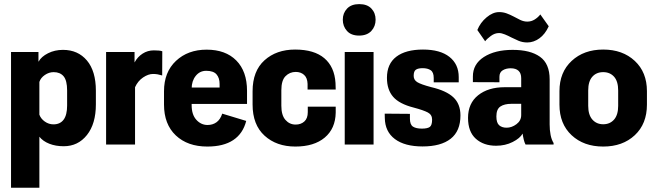

<svg xmlns="http://www.w3.org/2000/svg" viewBox="-20 -697 3156 926"><path d="M33.2 208.5H169.9V-37.6Q187.5 -15.6 218 -3.7Q248.5 8.3 287.1 8.3Q356.4 8.3 399.4 -45.9Q442.4 -100.1 442.4 -193.4V-259.3Q442.4 -354 399.2 -405.3Q356 -456.5 283.7 -456.5Q244.1 -456.5 211.7 -440.2Q179.2 -423.8 166.5 -400.4H165.5V-446.3H33.2ZM169.9 -301.8Q176.3 -321.8 196.3 -335.4Q216.3 -349.1 238.8 -349.1Q270 -349.1 286.9 -328.9Q303.7 -308.6 303.7 -260.7V-188Q303.7 -142.6 286.9 -119.9Q270 -97.2 237.8 -97.2Q215.3 -97.2 196 -110.8Q176.8 -124.5 169.9 -144Z M491.7 0H631.3V-276.4Q645 -306.6 670.2 -323.5Q695.3 -340.3 717.8 -340.3Q730.5 -340.3 740.5 -338.4Q750.5 -336.4 762.2 -333L762.7 -449.7Q756.8 -452.1 746.1 -453.1Q735.4 -454.1 722.2 -454.1Q691.9 -454.1 667.5 -438.2Q643.1 -422.4 629.4 -396.5H628.9V-446.3H491.7Z M771 -192.9Q771 -97.7 827.9 -43.9Q884.8 9.8 980 9.8Q1058.1 9.8 1105 -21.5Q1151.9 -52.7 1167.5 -113.8L1051.8 -148.9Q1042.5 -120.6 1024.2 -107.4Q1005.9 -94.2 981 -94.2Q949.7 -94.2 927 -119.1Q904.3 -144 904.3 -189.9V-269.5Q904.3 -306.2 923.8 -330.8Q943.4 -355.5 974.6 -355.5Q1009.3 -355.5 1024.2 -338.4Q1039.1 -321.3 1039.1 -292V-274.9H845.2V-195.8H1171.4V-258.8Q1171.4 -353 1119.6 -405.3Q1067.9 -457.5 976.6 -457.5Q886.2 -457.5 828.6 -403.3Q771 -349.1 771 -256.8Z M1198.2 -192.9Q1198.2 -95.2 1255.9 -42.7Q1313.5 9.8 1404.3 9.8Q1494.6 9.8 1546.1 -33.4Q1597.7 -76.7 1599.1 -153.8V-182.6H1464.4V-156.2Q1464.4 -126 1447.8 -111.1Q1431.2 -96.2 1405.8 -96.2Q1376.5 -96.2 1356.7 -118.7Q1336.9 -141.1 1336.9 -187V-261.7Q1336.9 -309.6 1357.2 -329.8Q1377.4 -350.1 1406.2 -350.1Q1430.7 -350.1 1446.5 -335.9Q1462.4 -321.8 1463.4 -292.5V-265.1H1599.1L1598.1 -296.9Q1593.3 -374.5 1544.2 -416.3Q1495.1 -458 1403.3 -458Q1313 -458 1255.6 -406.2Q1198.2 -354.5 1198.2 -256.8Z M1642.6 0H1781.7V-446.3H1642.6ZM1633.3 -602.1Q1633.3 -570.3 1653.3 -547.9Q1673.3 -525.4 1711.9 -525.4Q1750 -525.4 1770.8 -547.6Q1791.5 -569.8 1791.5 -602.1Q1791.5 -634.3 1771.2 -655.8Q1751 -677.2 1712.4 -677.2Q1674.3 -677.2 1653.8 -655.5Q1633.3 -633.8 1633.3 -602.1Z M1835.4 -148.9 1835.9 -127.9Q1836.9 -62 1884.5 -26.4Q1932.1 9.3 2018.1 9.3Q2106.4 9.3 2153.6 -27.8Q2200.7 -64.9 2200.7 -140.1Q2200.7 -195.8 2166.5 -227.8Q2132.3 -259.8 2059.1 -276.9Q2009.8 -290 1992.4 -300.8Q1975.1 -311.5 1975.1 -331.1Q1975.1 -354 1986.1 -361.1Q1997.1 -368.2 2018.1 -368.2Q2042.5 -368.2 2057.1 -358.4Q2071.8 -348.6 2071.8 -320.8V-299.8H2192.4V-325.2Q2192.4 -387.2 2147.7 -422.6Q2103 -458 2020 -458Q1937 -458 1891.6 -423.6Q1846.2 -389.2 1846.2 -321.8Q1846.2 -264.6 1876 -230.2Q1905.8 -195.8 1975.1 -178.2Q2022.9 -165.5 2043.5 -154.5Q2064 -143.6 2064 -120.1Q2064 -92.8 2052.7 -84.7Q2041.5 -76.7 2014.6 -76.7Q1986.8 -76.7 1971.9 -86.2Q1957 -95.7 1957 -125V-147.9Z M2237.3 -128.4Q2237.3 -61.5 2274.9 -27.8Q2312.5 5.9 2372.6 5.9Q2417 5.9 2452.6 -12.2Q2488.3 -30.3 2500.5 -52.7Q2502.4 -38.6 2505.9 -24.2Q2509.3 -9.8 2514.6 0H2649.9V-7.3Q2640.1 -22.9 2635.5 -46.1Q2630.9 -69.3 2630.9 -96.7V-314Q2630.9 -390.1 2584.2 -423.3Q2537.6 -456.5 2452.6 -456.5Q2367.2 -456.5 2313.7 -422.1Q2260.3 -387.7 2260.7 -327.6V-300.8L2388.7 -300.3V-326.7Q2388.7 -348.1 2404.5 -357.9Q2420.4 -367.7 2442.9 -367.7Q2467.8 -367.7 2480.7 -355.7Q2493.7 -343.8 2493.7 -319.8V-276.4H2414.1Q2334.5 -276.4 2285.9 -237.5Q2237.3 -198.7 2237.3 -128.4ZM2374 -135.7Q2374 -170.4 2393.3 -183.3Q2412.6 -196.3 2446.3 -196.3H2493.7V-142.1Q2493.7 -115.2 2470.9 -98.1Q2448.2 -81.1 2423.3 -81.1Q2400.9 -81.1 2387.5 -92.8Q2374 -104.5 2374 -135.7ZM2319.8 -498Q2328.6 -509.8 2347.4 -523.7Q2366.2 -537.6 2386.7 -537.6Q2398.9 -537.6 2415 -531Q2431.2 -524.4 2446.8 -516.1Q2460.9 -508.8 2480.5 -500.5Q2500 -492.2 2522.9 -492.2Q2553.7 -492.2 2581.3 -512Q2608.9 -531.7 2626.5 -570.3L2585.9 -627.4Q2575.2 -613.3 2558.8 -603Q2542.5 -592.8 2523.4 -592.8Q2506.3 -592.8 2489.7 -600.6Q2473.1 -608.4 2457.5 -617.2Q2439.9 -626.5 2423.1 -632.6Q2406.2 -638.7 2387.2 -638.7Q2356.9 -638.7 2326.7 -613.3Q2296.4 -587.9 2282.2 -552.2Z M2678.2 -192.4Q2678.2 -99.6 2736.8 -44.9Q2795.4 9.8 2889.2 9.8Q2982.9 9.8 3041.5 -44.9Q3100.1 -99.6 3100.1 -192.4V-257.3Q3100.1 -348.6 3041.5 -403.3Q2982.9 -458 2889.2 -458Q2795.9 -458 2737.1 -403.3Q2678.2 -348.6 2678.2 -257.3ZM2816.9 -260.7Q2816.9 -304.7 2836.7 -326.9Q2856.4 -349.1 2889.2 -349.1Q2921.9 -349.1 2941.7 -326.9Q2961.4 -304.7 2961.4 -260.7V-186.5Q2961.4 -143.1 2941.7 -120.4Q2921.9 -97.7 2889.2 -97.7Q2856.9 -97.7 2836.9 -120.4Q2816.9 -143.1 2816.9 -186.5Z"/></svg>

Font: Roboto Flex Super Cond Bold
Style: Regular
Weight: 700
Width: 3
Designer: Berlow after Robertson
Foundry: Google
Version: Version 3.000